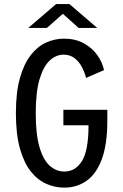

<svg xmlns="http://www.w3.org/2000/svg" viewBox="-20 -892 590 924"><path d="M289 11Q243.5 11 201.8 -7.8Q160 -26.5 127.2 -68.2Q94.5 -110 75.5 -178.8Q56.5 -247.5 56.5 -348Q56.5 -447.5 75.8 -516Q95 -584.5 127.8 -626.5Q160.5 -668.5 202 -687.2Q243.5 -706 288 -706Q342.5 -706 383 -683.8Q423.5 -661.5 448.2 -626.8Q473 -592 480.5 -554.5L394 -517Q389 -539.5 376.2 -565.5Q363.5 -591.5 341.2 -610.2Q319 -629 286 -629Q250 -629 219.5 -601Q189 -573 170.5 -511.2Q152 -449.5 152 -348Q152 -245 170.2 -183.2Q188.5 -121.5 219.8 -94Q251 -66.5 289.5 -66.5Q343.5 -66.5 374.8 -117.5Q406 -168.5 406 -289H285V-363.5H496.5V-311Q496.5 -197 470 -126Q443.5 -55 396.8 -22Q350 11 289 11ZM116 -757.5 250 -872.5H314L448 -757.5H358.5L282.5 -825.5L205.5 -757.5Z"/></svg>

Font: Trispace SemiCondensed
Style: Regular
Weight: 400
Width: 4
Designer: Tyler Finck
Foundry: Etcetera Type Company
Version: Version 1.210; ttfautohint (v1.8.3)